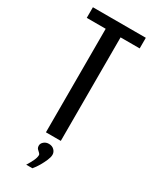

<svg xmlns="http://www.w3.org/2000/svg" viewBox="-198 -641 690 861"><g transform="rotate(30 147.0 -210.5)"><path d="M108 0V-536H10V-591H284V-536H185V0ZM104 170Q116 151 124 134Q132 117 132 105Q132 99 126.5 94.5Q121 90 115.5 84Q110 78 110 67Q110 56 120.5 47Q131 38 146 38Q163 38 173.5 48.5Q184 59 184 73Q184 85 176.5 102.5Q169 120 158.5 138Q148 156 136 170Z"/></g></svg>

Font: Alumni Sans Medium
Style: Regular
Weight: 500
Designer: Robert E. Leuschke
Foundry: Robert E. Leuschke
Version: Version 1.018